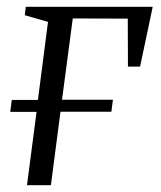

<svg xmlns="http://www.w3.org/2000/svg" viewBox="-20 -542 471 562"><path d="M55.5 -522H427L390 -347H354.5L354 -487.5L193 -488L161.5 -250H310.5L306 -215H157L129 0H59L87 -214.5H10L14.5 -249.5H91L120.5 -478L52.5 -497.5Z"/></svg>

Font: Merriweather 96pt Light
Style: Italic
Weight: 300
Italic angle: -7.8°
Version: Version 2.101